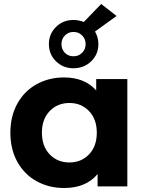

<svg xmlns="http://www.w3.org/2000/svg" viewBox="-20 -934 727 962"><path d="M618 -538V0H469V-62Q411 8 301 8Q225 8 163.5 -26Q102 -60 67 -123Q32 -186 32 -269Q32 -352 67 -415Q102 -478 163.5 -512Q225 -546 301 -546Q404 -546 462 -481V-538ZM465 -269Q465 -337 426 -377.5Q387 -418 328 -418Q268 -418 229 -377.5Q190 -337 190 -269Q190 -201 229 -160.5Q268 -120 328 -120Q387 -120 426 -160.5Q465 -201 465 -269ZM456 -776Q473 -747 473 -713Q473 -662 437 -627Q401 -592 348 -592Q296 -592 260.5 -627Q225 -662 225 -713Q225 -764 260.5 -799Q296 -834 348 -834Q373 -834 400 -824L487 -914L564 -854ZM409 -713Q409 -739 391.5 -756.5Q374 -774 348 -774Q323 -774 305.5 -756.5Q288 -739 288 -713Q288 -687 305 -669.5Q322 -652 348 -652Q374 -652 391.5 -669.5Q409 -687 409 -713Z"/></svg>

Font: mBank
Style: Bold
Weight: 700
Designer: Julieta Ulanovsky
Foundry: Julieta Ulanovsky
Version: Version 7.200